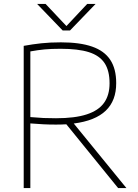

<svg xmlns="http://www.w3.org/2000/svg" viewBox="-20 -964 709 984"><path d="M585.5 0 320 -327Q294.5 -325.5 267 -325.5Q231 -325.5 202.5 -327Q174 -328.5 135.5 -331.5V0H101.5V-729Q148 -737.5 192 -742.2Q236 -747 292 -747Q389.5 -747 452 -725.2Q514.5 -703.5 545 -657.5Q575.5 -611.5 575.5 -538.5Q576 -448.5 522 -396.8Q468 -345 358 -331L628 0ZM267 -358Q364 -358 424.5 -377.8Q485 -397.5 513.2 -437Q541.5 -476.5 541.5 -537Q541.5 -602 515.8 -640.8Q490 -679.5 435.2 -696.8Q380.5 -714 290.5 -714Q243 -714 208.5 -710.8Q174 -707.5 135.5 -700.5V-364Q177.5 -360.5 203 -359.2Q228.5 -358 267 -358ZM427 -944H470L339 -808H301L170 -944H213.5L320.5 -830.5Z"/></svg>

Font: Encode Sans Semi Expanded Thin
Style: Regular
Weight: 250
Width: 6
Designer: Multiple Designers
Foundry: Impallari Type
Version: Version 2.000